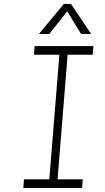

<svg xmlns="http://www.w3.org/2000/svg" viewBox="-20 -934 524 954"><path d="M225 -43 275 -662H149L152 -705H444L441 -662H316L266 -43H391L388 0H96L99 -43ZM314 -878 225 -765H173L297 -914H333L433 -765H383Z"/></svg>

Font: Iunito ExtraLight
Style: Italic
Weight: 200
Italic angle: -4.541°
Designer: Vernon Adams
Foundry: Vernon Adams
Version: Version 2.001;November 30, 2019;FontCreator 12.0.0.2547 64-b